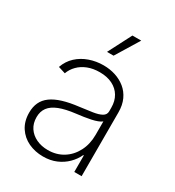

<svg xmlns="http://www.w3.org/2000/svg" viewBox="-184 -866 901 987"><g transform="rotate(30 266.5 -372.5)"><path d="M222.7 11.7Q175.3 11.7 135.7 -6.8Q96.2 -25.4 72.5 -61.5Q48.8 -97.7 48.8 -148.9Q48.8 -183.1 61 -209.2Q73.2 -235.4 98.6 -253.9Q124 -272.5 163.6 -284.7Q203.1 -296.9 257.3 -303.2Q299.8 -308.6 332.3 -313.5Q364.7 -318.4 383.3 -328.9Q401.9 -339.4 401.9 -359.9V-381.3Q401.9 -420.4 384.8 -449.2Q367.7 -478 335.9 -493.9Q304.2 -509.8 260.3 -509.8Q220.7 -509.8 189.7 -497.6Q158.7 -485.4 137.5 -463.9Q116.2 -442.4 106.4 -415L64 -428.2Q78.1 -468.3 107.4 -495.4Q136.7 -522.5 176.3 -536.4Q215.8 -550.3 259.3 -550.3Q296.9 -550.3 330.3 -539.6Q363.8 -528.8 389.9 -507.6Q416 -486.3 430.9 -454.1Q445.8 -421.9 445.8 -378.4V0H402.3V-98.1H398.9Q384.8 -67.4 359.6 -42.5Q334.5 -17.6 300 -2.9Q265.6 11.7 222.7 11.7ZM227.5 -29.3Q278.3 -29.3 317.6 -53.7Q356.9 -78.1 379.4 -121.6Q401.9 -165 401.9 -219.7V-299.8Q393.1 -292.5 378.2 -286.9Q363.3 -281.2 344 -277.1Q324.7 -272.9 303.5 -269.8Q282.2 -266.6 261.2 -264.2Q202.1 -257.3 165 -242.7Q127.9 -228 110.6 -204.6Q93.3 -181.2 93.3 -147.5Q93.3 -110.8 110.8 -84.5Q128.4 -58.1 158.9 -43.7Q189.5 -29.3 227.5 -29.3ZM239.3 -618.7 310.5 -756.8H362.8L278.3 -618.7Z"/></g></svg>

Font: Inter 16pt ExtraLight
Style: Regular
Weight: 250
Version: Version 4.001;git-66647c0bb